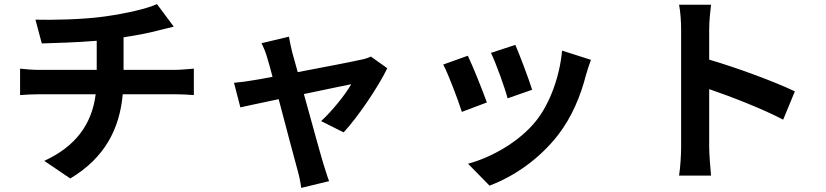

<svg xmlns="http://www.w3.org/2000/svg" viewBox="-20 -814 4030 937"><path d="M583 -473V-632C643 -641 702 -652 751 -665C768 -669 794 -676 828 -684L746 -794C696 -771 594 -748 494 -734C384 -718 229 -716 153 -718L184 -602C251 -604 356 -607 452 -615V-473H170C139 -473 105 -476 78 -479V-350C104 -352 141 -354 172 -354H447C428 -206 348 -99 196 -29L323 57C492 -44 564 -186 579 -354H838C865 -354 899 -352 926 -350V-479C904 -477 856 -473 835 -473Z M1657 -168C1727 -243 1828 -393 1870 -481L1790 -538C1776 -531 1757 -525 1739 -522C1700 -513 1560 -486 1433 -462L1406 -559C1400 -585 1394 -611 1390 -635L1256 -603C1267 -582 1277 -558 1284 -532C1291 -510 1300 -478 1310 -439C1264 -430 1228 -424 1214 -422C1181 -416 1154 -413 1122 -410L1153 -290C1183 -297 1256 -312 1340 -330C1376 -193 1417 -38 1432 16C1440 44 1447 77 1450 103L1586 70C1578 50 1565 6 1559 -12C1543 -64 1501 -218 1463 -355C1571 -378 1670 -398 1694 -403C1667 -354 1598 -269 1547 -223Z M2495 -595 2376 -556C2401 -504 2445 -383 2457 -334L2577 -376C2563 -422 2514 -552 2495 -595ZM2723 -567C2712 -442 2664 -309 2596 -224C2513 -120 2374 -44 2264 -15L2369 92C2486 48 2611 -36 2704 -156C2772 -244 2814 -348 2840 -449C2846 -469 2852 -490 2864 -522ZM2263 -542 2143 -499C2167 -455 2217 -322 2234 -268L2356 -314C2336 -370 2288 -491 2263 -542Z M3859 -368C3767 -413 3575 -484 3441 -523V-670C3441 -712 3446 -756 3450 -791H3294C3301 -756 3304 -706 3304 -670V-96C3304 -56 3300 4 3294 43H3450C3446 3 3441 -67 3441 -96V-379C3549 -342 3699 -284 3802 -230Z"/></svg>

Font: Noto Sans Mono CJK JP Bold
Style: Regular
Weight: 700
Designer: Ryoko NISHIZUKA (kana & ideographs); Paul D. Hunt (Latin, Greek & Cyrillic); Wenlong ZHANG (bopomofo); Sandoll Communica
Foundry: Adobe Systems Incorporated
Version: Version 1.004;PS 1.004;hotconv 1.0.82;makeotf.lib2.5.63406